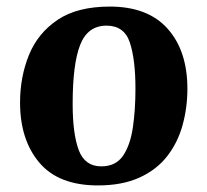

<svg xmlns="http://www.w3.org/2000/svg" viewBox="-20 -549 631 584"><path d="M278 15Q158 15 99.5 -54.5Q41 -124 41 -237Q41 -315 68 -381.5Q95 -448 155 -488.5Q215 -529 314 -529Q430 -529 490 -461.5Q550 -394 550 -279Q550 -222 535.5 -169Q521 -116 489 -74.5Q457 -33 404.5 -9Q352 15 278 15ZM288 -43Q332 -43 354 -75Q376 -107 384 -160.5Q392 -214 392 -279Q392 -368 375 -419.5Q358 -471 304 -471Q247 -471 224 -413Q201 -355 201 -233Q201 -142 219.5 -92.5Q238 -43 288 -43Z"/></svg>

Font: Literata 36pt
Style: Bold Italic
Weight: 700
Italic angle: -2°
Designer: Latin by Veronika Burian and Jose Scaglione. Greek by Irene Vlachou. Cyrillic by Vera Evstafieva
Foundry: TypeTogether
Version: Version 3.002